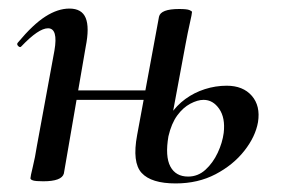

<svg xmlns="http://www.w3.org/2000/svg" viewBox="-20 -415 658 448"><path d="M390 13Q333 13 310.5 -11.5Q288 -36 300 -100L351 -376Q355 -394 398 -394Q416 -394 422 -391.5Q428 -389 428 -387Q428 -383 423 -361Q418 -339 413 -312L373 -97Q365 -50 377.5 -26.5Q390 -3 419 -3Q442 -3 459.5 -19Q477 -35 488 -58.5Q499 -82 502 -105Q506 -140 491.5 -161Q477 -182 455 -182Q441 -182 424 -173Q407 -164 393.5 -145.5Q380 -127 373 -97L358 -98Q363 -126 377.5 -147.5Q392 -169 412.5 -184Q433 -199 458 -207Q483 -215 509 -215Q547 -215 567.5 -191.5Q588 -168 582 -130Q576 -96 550 -63Q524 -30 483 -8.5Q442 13 390 13ZM81 8Q63 8 57 6Q51 4 51 1Q51 -3 56.5 -25.5Q62 -48 66 -74L107 -297Q116 -349 92 -349Q81 -349 65.5 -338.5Q50 -328 30 -307Q27 -303 22.5 -307.5Q18 -312 22 -316Q57 -358 86 -376.5Q115 -395 142 -395Q171 -395 180 -373Q189 -351 180 -306L129 -10Q124 8 81 8ZM122 -182 125 -204H364L361 -182Z"/></svg>

Font: Cormorant SemiBold
Style: Italic
Weight: 600
Italic angle: -10°
Designer: Christian Thalmann (Catharsis Fonts)
Foundry: Catharsis Fonts
Version: Version 4.000